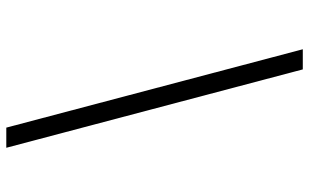

<svg xmlns="http://www.w3.org/2000/svg" viewBox="-206 -634 982 610"><g transform="rotate(-90 285.0 -329.0)"><path d="M120.5 -800H184.5L433.5 142H369.5Z"/></g></svg>

Font: League Mono Narrow Light
Style: Regular
Weight: 300
Width: 3
Designer: Tyler Finck
Foundry: The League of Moveable Type / Tyler Finck
Version: Version 2.210